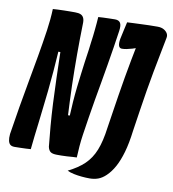

<svg xmlns="http://www.w3.org/2000/svg" viewBox="-110 -781 855 949"><g transform="rotate(10 317.5 -306.5)"><path d="M92 0Q83 1 68.5 1.5Q54 2 38.5 2.5Q23 3 11 3Q-3 3 -10.5 -3Q-18 -9 -21 -22Q-24 -35 -22 -56Q-11 -128 0.5 -195.5Q12 -263 24 -328.5Q36 -394 47.5 -459.5Q59 -525 69 -593Q73 -621 75.5 -647.5Q78 -674 79 -701Q89 -702 103.5 -702.5Q118 -703 134 -703.5Q150 -704 165 -704Q180 -704 191 -704Q208 -704 218.5 -699.5Q229 -695 234 -684Q239 -673 238 -654Q237 -616 236.5 -577.5Q236 -539 236 -500.5Q236 -462 236.5 -423Q237 -384 238 -344Q239 -304 241 -263Q243 -222 245 -179L221 -197H274L252 -179Q254 -227 257 -267Q260 -307 264 -342Q268 -377 272 -408.5Q276 -440 280 -470.5Q284 -501 289 -533Q291 -552 293.5 -569.5Q296 -587 298 -603.5Q300 -620 301.5 -636Q303 -652 304.5 -668Q306 -684 307 -701Q317 -702 332 -702.5Q347 -703 363 -703.5Q379 -704 391 -704Q410 -704 417.5 -692Q425 -680 421 -652Q415 -610 408 -566Q401 -522 393.5 -477Q386 -432 378 -386.5Q370 -341 362 -295.5Q354 -250 347 -204.5Q340 -159 333 -113Q329 -86 326.5 -56Q324 -26 323 1Q315 1 302 2Q289 3 274 4Q259 5 245.5 5Q232 5 224 5Q202 5 192 -2Q182 -9 178 -27Q173 -75 168.5 -128Q164 -181 161 -241.5Q158 -302 156 -371Q154 -440 152 -520L175 -498H125L144 -520Q140 -455 135.5 -400.5Q131 -346 126 -298.5Q121 -251 116 -210Q111 -169 107 -132Q103 -99 99 -65.5Q95 -32 92 0ZM290 73Q339 49 370.5 19Q402 -11 420 -56Q438 -101 447 -171Q453 -210 459.5 -252Q466 -294 473 -339Q480 -384 488 -429.5Q496 -475 504.5 -520.5Q513 -566 522 -610L536 -566L497 -601L535 -588Q516 -581 500.5 -576.5Q485 -572 472.5 -569.5Q460 -567 449 -567Q437 -567 433 -579Q429 -591 433 -614Q438 -639 443 -660Q448 -681 452 -700Q466 -701 483.5 -701.5Q501 -702 520.5 -703Q540 -704 561.5 -704.5Q583 -705 604 -705Q623 -705 635.5 -698Q648 -691 654 -680.5Q660 -670 657 -657Q649 -616 640.5 -572Q632 -528 623 -481Q614 -434 606 -384.5Q598 -335 590 -283Q582 -231 574 -177Q566 -113 553 -68Q540 -23 523 8Q506 39 484 60Q465 78 445.5 85Q426 92 403 92Q384 92 363 90Q342 88 323 84Q304 80 290 73Z"/></g></svg>

Font: Rec Mono Semicasual
Style: Bold Italic
Weight: 700
Italic angle: -10°
Version: Version 1.085; ttfautohint (v1.8.4.7-5d5b)